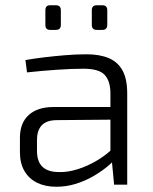

<svg xmlns="http://www.w3.org/2000/svg" viewBox="-20 -704 585 732"><path d="M310 -497Q360 -497 394.5 -482.5Q429 -468 447 -435.5Q465 -403 465 -348V0H415L405 -106L401 -115V-348Q401 -394 379.5 -418Q358 -442 298 -442Q254 -442 196 -438Q138 -434 83 -428L77 -475Q111 -481 149 -485.5Q187 -490 228 -493.5Q269 -497 310 -497ZM432 -296 431 -248 194 -246Q156 -245 138.5 -225.5Q121 -206 121 -171V-129Q121 -88 142 -68Q163 -48 206 -48Q238 -47 276.5 -59Q315 -71 353 -94Q391 -117 420 -148V-99Q408 -84 385.5 -66Q363 -48 333.5 -31Q304 -14 268.5 -3Q233 8 195 8Q153 8 122 -7Q91 -22 73.5 -51.5Q56 -81 56 -123V-179Q56 -235 89.5 -265.5Q123 -296 184 -296ZM370 -684Q389 -684 389 -665V-609Q389 -590 370 -590H349Q330 -590 330 -609V-665Q330 -684 349 -684ZM193 -684Q212 -684 212 -665V-609Q212 -590 193 -590H171Q153 -590 153 -609V-665Q153 -684 171 -684Z"/></svg>

Font: Exo 2 Light
Style: Regular
Weight: 300
Designer: Natanael Gama
Foundry: Natanael Gama
Version: Version 2.010